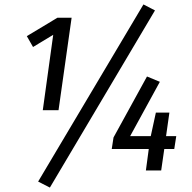

<svg xmlns="http://www.w3.org/2000/svg" viewBox="-20 -769 866 866"><path d="M244 -272H173L220 -612L129 -557L101 -606L239 -689H303ZM679 -722 205 77 152 50 627 -749ZM766 -97H721L707 0H638L651 -97H484L492 -149L643 -424L701 -400L567 -155H660L683 -261H744L729 -155H775Z"/></svg>

Font: Fira Sans Condensed
Style: Italic
Weight: 400
Width: 3
Italic angle: -8°
Designer: bBox Type GmbH & Carrois Corporate GbR & Edenspiekermann AG
Foundry: bBox Type GmbH & Carrois Corporate GbR & Edenspiekermann AG
Version: Version 4.301